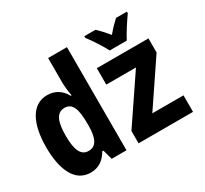

<svg xmlns="http://www.w3.org/2000/svg" viewBox="-154 -991 1309 1227"><g transform="rotate(-30 500.0 -378.0)"><path d="M686 -606H812C833 -648 877 -715 905 -754V-766H825C800 -743 778 -721 748 -685C721 -718 695 -746 673 -766H591V-754C621 -715 667 -645 686 -606ZM192 10C249 10 292 -18 323 -72H331L351 0H460V-761H321V-584C321 -551 326 -509 332 -480H325C297 -534 249 -559 196 -559C82 -559 25 -445 25 -272C25 -109 76 10 192 10ZM549 0H951V-122H721L939 -445V-549H558V-428H777L549 -91ZM250 -117C195 -117 170 -165 170 -274C170 -376 192 -433 252 -433C311 -433 329 -378 329 -272V-256C329 -162 303 -117 250 -117Z"/></g></svg>

Font: Noto Sans Mono ExtraCondensed ExtraBold
Style: Regular
Weight: 800
Width: 2
Designer: Monotype Design Team
Foundry: Monotype Imaging Inc.
Version: Version 2.014